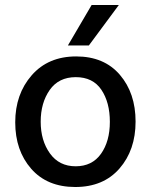

<svg xmlns="http://www.w3.org/2000/svg" viewBox="-20 -740 604 769"><path d="M336 -558H252L347 -720H456ZM283.5 -431Q215 -431 179 -379.5Q143 -328 143 -252.5Q143 -177 180 -125.5Q217 -74 283 -74Q349 -74 384.5 -124Q420 -174 420 -252Q420 -330 386 -380.5Q352 -431 283.5 -431ZM460 -440.5Q523 -367 523 -253Q523 -139 458.5 -65Q394 9 281.5 9Q169 9 105 -64Q41 -137 41 -250Q41 -363 107 -438.5Q173 -514 285 -514Q397 -514 460 -440.5Z"/></svg>

Font: Hind Colombo Medium
Style: Regular
Weight: 500
Designer: Jyotish Sonowal, Aditi Pimprikar
Foundry: Indian Type Foundry
Version: Version 1.000;PS 1.0;hotconv 1.0.86;makeotf.lib2.5.63406; tt